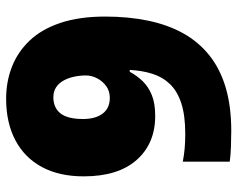

<svg xmlns="http://www.w3.org/2000/svg" viewBox="-94 -670 774 626"><g transform="rotate(-90 293.0 -357.0)"><path d="M552 -401Q552 -325 538.5 -260.5Q525 -196 497 -146Q469 -96 425 -61Q381 -26 320 -8Q259 10 179 10Q157 10 128 9Q99 8 79 5V-148Q100 -144 121 -142Q142 -140 170 -140Q230 -140 269.5 -153Q309 -166 332 -190Q355 -214 365.5 -247.5Q376 -281 378 -321H372Q359 -297 341 -278.5Q323 -260 296 -249Q269 -238 228 -238Q138 -238 84.5 -298.5Q31 -359 31 -471Q31 -551 61.5 -607.5Q92 -664 149 -694Q206 -724 284 -724Q340 -724 388.5 -705Q437 -686 474 -647Q511 -608 531.5 -546.5Q552 -485 552 -401ZM289 -570Q255 -570 236.5 -547Q218 -524 218 -473Q218 -433 235.5 -409.5Q253 -386 287 -386Q309 -386 325 -397.5Q341 -409 350.5 -427Q360 -445 360 -464Q360 -483 356 -502Q352 -521 343.5 -536.5Q335 -552 321.5 -561Q308 -570 289 -570Z"/></g></svg>

Font: Noto Sans Cham Black
Style: Regular
Weight: 900
Version: Version 2.002